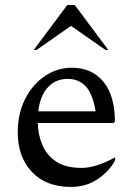

<svg xmlns="http://www.w3.org/2000/svg" viewBox="-20 -727 524 757"><path d="M259 10Q162 10 106 -49Q50 -108 50 -205Q50 -280 79.5 -337.5Q109 -395 157.5 -427.5Q206 -460 263 -460Q342 -460 387.5 -405Q433 -350 433 -247L428 -242H129Q130 -196 147 -155.5Q164 -115 201.5 -90Q239 -65 302 -65Q357 -65 431 -105H434V-95Q411 -52 365.5 -21Q320 10 259 10ZM247 -416Q199 -416 168.5 -382.5Q138 -349 131 -288H357Q346 -356 318.5 -386Q291 -416 247 -416ZM113 -530 245 -707H275L407 -530H396L260 -625L124 -530Z"/></svg>

Font: Spectral
Style: Regular
Weight: 400
Designer: Jean-Baptiste Levee
Foundry: Production Type
Version: Version 2.001